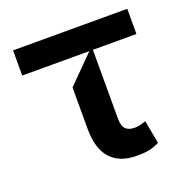

<svg xmlns="http://www.w3.org/2000/svg" viewBox="-105 -645 740 754"><g transform="rotate(-20 265.5 -267.5)"><path d="M196.7 -156.2V-328.8L307.5 -440.3H27V-545.5H504.3V-440.3H322.4V-154.1Q322.4 -120.4 335.6 -108.5Q348.7 -96.6 372.2 -96.6Q383.2 -96.6 391.5 -98.4Q399.9 -100.1 411.9 -104L419.7 -106.5L437.5 -9.9Q415.5 1.8 394 5.9Q372.5 9.9 343.8 9.9Q272 9.9 234.4 -31.1Q196.7 -72.1 196.7 -156.2Z"/></g></svg>

Font: Riot Sans
Style: Bold
Weight: 600
Designer: Rasmus Andersson
Foundry: rsms
Version: Version 4.001